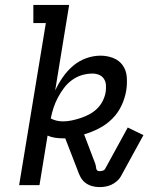

<svg xmlns="http://www.w3.org/2000/svg" viewBox="-20 -755 640 783"><path d="M385 8Q369 8 354 3.5Q339 -1 327 -10.5Q315 -20 308 -33.5Q301 -47 296 -62L246 -191H233Q218 -191 203 -193.5Q188 -196 174 -202L141 0H58L167 -661H116V-735H262L205 -386Q218 -414 236 -440Q254 -466 278 -486.5Q302 -507 331.5 -517.5Q361 -528 390 -528Q417 -528 441.5 -518.5Q466 -509 480.5 -488.5Q495 -468 497 -441Q499 -414 495 -387Q490 -356 476 -325.5Q462 -295 438 -271Q414 -247 384 -231.5Q354 -216 323 -207L369 -86Q370 -82 371 -77Q372 -72 372.5 -67.5Q373 -63 376.5 -60Q380 -57 385 -57Q392 -57 399 -59Q406 -61 409 -67L501 -235L565 -204L473 -36Q467 -25 456.5 -16Q446 -7 434 -1.5Q422 4 409.5 6Q397 8 385 8ZM237 -260Q255 -260 273.5 -264Q292 -268 310 -274Q328 -280 345.5 -289.5Q363 -299 377 -313Q391 -327 399.5 -344.5Q408 -362 411 -380Q413 -395 412 -409Q411 -423 403.5 -434Q396 -445 383.5 -450Q371 -455 357 -455Q335 -455 313.5 -448.5Q292 -442 273 -428Q254 -414 240 -395Q226 -376 215.5 -356Q205 -336 198 -314.5Q191 -293 187 -272Q198 -266 210.5 -263Q223 -260 237 -260Z"/></svg>

Font: Iosevka HT Extended
Style: Italic
Weight: 400
Width: 7
Italic angle: -9°
Monospace: yes
Designer: Belleve Invis
Foundry: Belleve Invis
Version: Version 32.3.0; ttfautohint (v1.8.4)